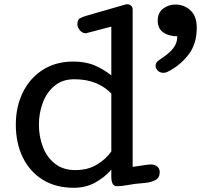

<svg xmlns="http://www.w3.org/2000/svg" viewBox="-20 -869 943 901"><path d="M326.7 12.2Q240.7 12.2 179.7 -26.1Q118.7 -64.5 86.4 -131.6Q54.2 -198.7 54.2 -284.2Q54.2 -367.7 86.9 -434.8Q119.6 -502 180.4 -541Q241.2 -580.1 324.2 -580.1Q382.3 -580.1 424.8 -561.8Q467.3 -543.5 502.4 -515.1V-744.1L387.2 -713.9Q385.3 -713.9 385 -713.4Q384.8 -712.9 382.3 -712.9Q367.2 -712.9 355.2 -726.3Q343.3 -739.7 343.3 -754.9Q343.3 -775.9 354.2 -782.5Q365.2 -789.1 381.3 -793.9L569.3 -848.1Q572.3 -849.1 576.7 -849.1Q586.9 -849.1 594.7 -842.8Q602.5 -836.4 602.5 -825.2V-85.9L673.3 -96.2Q680.2 -97.2 686.5 -97.2Q706.1 -97.2 717.8 -87.6Q729.5 -78.1 729.5 -61Q729.5 -34.7 709 -23.9Q688.5 -13.2 661.1 -10.7Q633.8 -8.3 612.3 -5.9Q593.3 -2.9 569.6 1Q545.9 4.9 530.3 4.9Q513.2 4.9 507.8 -8.3Q502.4 -21.5 502.4 -38.1V-73.2Q474.6 -39.6 429.4 -13.7Q384.3 12.2 326.7 12.2ZM333.5 -70.8Q391.6 -70.8 434.1 -96.2Q476.6 -121.6 502.4 -158.2V-430.2Q471.7 -461.9 428.7 -479.5Q385.7 -497.1 328.6 -497.1Q273.4 -497.1 236.6 -466.8Q199.7 -436.5 181.2 -387.9Q162.6 -339.4 162.6 -284.2Q162.6 -227.5 181.6 -178.7Q200.7 -129.9 238.8 -100.3Q276.9 -70.8 333.5 -70.8ZM746.6 -527.3Q731 -527.3 720.5 -537.6Q710 -547.9 710 -560.5Q710 -575.7 725.1 -585.9Q744.1 -598.6 764.2 -614Q784.2 -629.4 798.1 -650.1Q812 -670.9 812 -698.7Q772.5 -698.7 746.3 -716.8Q720.2 -734.9 720.2 -772Q720.2 -809.6 745.6 -828.6Q771 -847.7 803.2 -847.7Q843.8 -847.7 873.5 -820.6Q903.3 -793.5 903.3 -739.3Q903.3 -662.1 864 -611.8Q824.7 -561.5 769.5 -533.7Q758.3 -527.3 746.6 -527.3Z"/></svg>

Font: Cutive
Style: Regular
Weight: 400
Version: Version 1.100; ttfautohint (v1.8.4.7-5d5b)